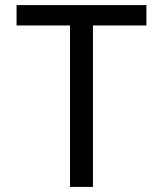

<svg xmlns="http://www.w3.org/2000/svg" viewBox="-20 -734 640 754"><path d="M255 0V-634H45V-714H555V-634H345V0Z"/></svg>

Font: Noto Sans Mono
Style: Regular
Weight: 400
Designer: Monotype Design Team
Foundry: Monotype Imaging Inc.
Version: Version 2.014